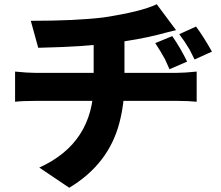

<svg xmlns="http://www.w3.org/2000/svg" viewBox="-20 -810 1040 904"><path d="M861 -520 778 -484 757 -531Q735 -571 711 -607L791 -640Q830 -584 861 -520ZM978 -567 896 -530Q879 -565 873 -576Q848 -618 824 -649L903 -685Q936 -641 978 -567ZM468 -728Q645 -755 718 -790L809 -668Q782 -662 760 -656L726 -647Q631 -623 511 -608Q382 -590 160 -585L125 -712Q338 -712 468 -728ZM421 -418V-619L566 -634V-471V-434V-420Q566 -323 542 -231Q491 -37 306 74L165 -21Q421 -137 421 -418ZM145 -467H412H540H661H757H812Q849 -467 906 -473V-331Q869 -335 815 -335H544H414H293H197H146Q87 -335 51 -331V-473Q109 -467 145 -467Z"/></svg>

Font: Merged Yaku Han JP ExtraBold
Style: Regular
Weight: 800
Designer: Ryoko NISHIZUKA 西塚涼子 (kana, bopomofo & ideographs); Paul D. Hunt (Latin, Greek & Cyrillic); Sandoll Communications 산돌커뮤니
Foundry: Adobe
Version: Version 2.004